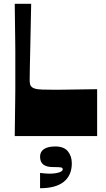

<svg xmlns="http://www.w3.org/2000/svg" viewBox="-20 -720 562 1016"><path d="M494 0H58Q59 -72 59.5 -118Q60 -164 60.5 -194.5Q61 -225 61 -247.5Q61 -270 61 -293.5Q61 -317 61 -350Q61 -383 61 -406.5Q61 -430 61 -452.5Q61 -475 60.5 -505.5Q60 -536 59.5 -582Q59 -628 58 -700H145Q143 -591 141 -505.5Q139 -420 138 -366Q137 -312 137 -296Q137 -283 139.5 -273.5Q142 -264 150 -258Q157 -253 168.5 -250Q180 -247 205.5 -246Q231 -245 277 -245Q288 -245 318.5 -245.5Q349 -246 385.5 -246.5Q422 -247 452.5 -247.5Q483 -248 494 -248ZM192 276V195Q201 196 214 197.5Q227 199 239 199Q272 199 292 192.5Q312 186 312 176Q312 168 303 166Q294 164 260 164Q226 164 209 150.5Q192 137 192 109Q192 83 212.5 69Q233 55 273 55Q318 55 339 80.5Q360 106 360 144Q360 208 317.5 242Q275 276 192 276Z"/></svg>

Font: Ojuju ExtraBold
Style: Regular
Weight: 800
Designer: Chisaokwu Joboson, Mirko Velimirovic
Foundry: Udi Foundry
Version: Version 1.000